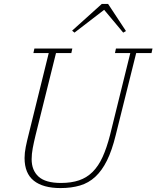

<svg xmlns="http://www.w3.org/2000/svg" viewBox="-20 -945 796 977"><path d="M288 12Q199 12 152 -25.5Q105 -63 105 -141Q105 -167 111 -197Q117 -227 126 -262L228 -675H150L155 -698H348L343 -675H265L161 -257Q152 -220 146.5 -190.5Q141 -161 141 -135Q141 -78 176.5 -46Q212 -14 290 -14Q343 -14 382.5 -27.5Q422 -41 451.5 -70.5Q481 -100 502 -146Q523 -192 540 -258L643 -675H565L570 -698H756L751 -675H673L569 -258Q550 -180 524.5 -128.5Q499 -77 465 -45.5Q431 -14 387 -1Q343 12 288 12ZM347 -789 498 -925H530L621 -787L607 -779L510 -895L359 -779Z"/></svg>

Font: IBM Plex Serif ExtLt
Style: Italic
Weight: 200
Italic angle: -14°
Designer: Mike Abbink, Paul van der Laan, Pieter van Rosmalen
Foundry: Bold Monday
Version: Version 3.001